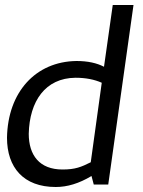

<svg xmlns="http://www.w3.org/2000/svg" viewBox="-20 -738 571 768"><path d="M282 -427C323 -427 358 -420 387 -407L343 -89C305 -70 281 -60 230 -60C138 -60 95 -117 95 -203C98 -333 161 -426 282 -427ZM8 -187C8 -68 74 10 203 10C249 10 296 -4 346 -34L355 0H413L514 -718H431L396 -471C367 -486 331 -494 286 -494C122 -492 11 -369 8 -187Z"/></svg>

Font: Cantarell
Style: Oblique
Weight: 400
Italic angle: -8°
Designer: Dave Crossland
Version: Version 0.024